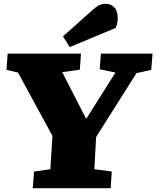

<svg xmlns="http://www.w3.org/2000/svg" viewBox="-20 -983 817 1003"><path d="M428 -366H433L583 -604L501 -621L507 -703H777L770 -618L693 -601L482 -267L473 -99L564 -87L558 0H151L158 -87L243 -99L254 -273L74 -604L14 -618L20 -703H403L397 -619L305 -606ZM466 -933Q485 -950 499.5 -956.5Q514 -963 535 -963Q558 -963 576.5 -945Q595 -927 595 -889Q595 -879 592.5 -863.5Q590 -848 584 -837L344 -737L309 -793Z"/></svg>

Font: Literata 18pt Black
Style: Italic
Weight: 900
Italic angle: -2°
Designer: Latin by Veronika Burian and Jose Scaglione. Greek by Irene Vlachou. Cyrillic by Vera Evstafieva
Foundry: TypeTogether
Version: Version 3.103;gftools[0.9.29]